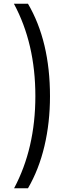

<svg xmlns="http://www.w3.org/2000/svg" viewBox="-20 -852 352 1037"><path d="M131 165Q190 64 220 -63Q250 -190 250 -332Q250 -629 131 -832H55Q171 -617 171 -333Q171 -51 56 165Z"/></svg>

Font: Noto Sans Devanagari Extra Condensed
Style: Regular
Weight: 400
Width: 2
Designer: Monotype Design Team
Foundry: Monotype Imaging Inc.
Version: 1.000